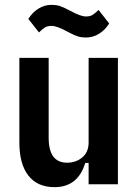

<svg xmlns="http://www.w3.org/2000/svg" viewBox="-20 -761 573 793"><path d="M346 -88H332Q302 12 205 12Q135 12 97.5 -35.5Q60 -83 60 -172V-522H181V-192Q181 -89 257 -89Q294 -89 320 -111Q346 -133 346 -172V-522H467V0H346ZM335 -606Q317 -606 302 -610.5Q287 -615 261 -629Q235 -643 219.5 -648.5Q204 -654 193 -654Q176 -654 165.5 -647.5Q155 -641 141 -627L97 -683Q114 -710 139 -725.5Q164 -741 193 -741Q211 -741 226 -736.5Q241 -732 267 -718Q293 -704 308.5 -698.5Q324 -693 335 -693Q352 -693 362.5 -699.5Q373 -706 387 -720L431 -664Q414 -637 389 -621.5Q364 -606 335 -606Z"/></svg>

Font: IBM Plex Sans Cond SmBld
Style: Regular
Weight: 600
Width: 3
Designer: Mike Abbink, Paul van der Laan, Pieter van Rosmalen
Foundry: Bold Monday
Version: Version 1.3